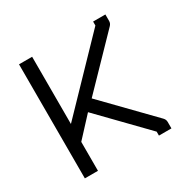

<svg xmlns="http://www.w3.org/2000/svg" viewBox="-128 -723 796 799"><g transform="rotate(-30 270.0 -323.0)"><path d="M123 -188V-49H60V-597H123V-274L416 -578V-597H475V-566Q475 -554 466 -545L251 -323L467 -101Q476 -92 476 -80V-49H416V-68L209 -281Z"/></g></svg>

Font: 3270 Nerd Font Mono
Style: Regular
Weight: 400
Monospace: yes
Version: Version 3.0.1;Nerd Fonts 3.0.0